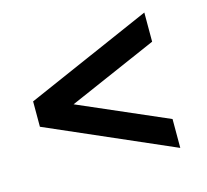

<svg xmlns="http://www.w3.org/2000/svg" viewBox="-75 -683 686 636"><g transform="rotate(-15 267.5 -365.0)"><path d="M38 -321V-408L470 -597V-497L165 -364L469 -232V-133Z"/></g></svg>

Font: Encode Sans Normal
Style: SemiBold
Weight: 600
Designer: Pablo Impallari, Andres Torresi
Foundry: Pablo Impallari, Andres Torresi
Version: Version 1.000; ttfautohint (v1.00) -l 8 -r 50 -G 200 -x 14 -